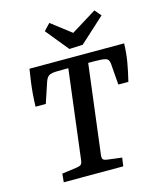

<svg xmlns="http://www.w3.org/2000/svg" viewBox="-114 -842 768 923"><g transform="rotate(-15 270.5 -380.0)"><path d="M88 0 92 -42 165 -52Q180 -54 187 -59Q194 -64 196 -81L251 -524H223Q205 -524 188.5 -523.5Q172 -523 161 -519Q151 -515 146 -508Q141 -501 137 -491L102 -386H51Q52 -421 54.5 -451Q57 -481 61 -510Q65 -539 70 -570H541Q540 -523 532.5 -479Q525 -435 513 -386H463L455 -489Q454 -502 450 -509Q446 -516 437 -519Q428 -522 412.5 -523Q397 -524 378 -524H350L294 -76Q293 -65 297.5 -59Q302 -53 319 -51L390 -42L384 0ZM471 -728 347 -615 280 -612 188 -725 219 -758 318 -682 444 -760Z"/></g></svg>

Font: Yrsa Medium
Style: Italic
Weight: 500
Italic angle: -7.10001°
Designer: Anna Giedrys (Yrsa+Rasa design), David Brezina (Yrsa art-direction, Rasa art-direction, design)
Foundry: Rosetta Type Foundry
Version: Version 2.004